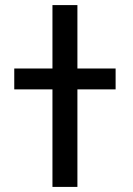

<svg xmlns="http://www.w3.org/2000/svg" viewBox="-20 -734 521 754"><path d="M186 0V-383H36V-465H186V-714H284V-465H434V-383H284V0Z"/></svg>

Font: Noto Sans Georgian ExtraCondensed Medium
Style: Regular
Weight: 500
Width: 2
Designer: Monotype Design Team, Akaki Razmadze
Foundry: Google LLC
Version: Version 2.005; ttfautohint (v1.8.4.7-5d5b)